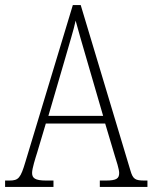

<svg xmlns="http://www.w3.org/2000/svg" viewBox="-22 -734 599 754"><path d="M-2 0H188V-25H159C115 -25 104 -35 104 -55C104 -72 117 -113 124 -135L158 -249H391L428 -125C435 -103 446 -69 446 -55C446 -34 437 -25 394 -25H370V0H557V-25H546C509 -25 500 -30 490 -65L295 -714H264L78 -99C59 -35 51 -25 15 -25H-2ZM168 -279 234 -505C249 -559 268 -618 275 -653C285 -616 301 -560 321 -492L383 -279Z"/></svg>

Font: Noto Serif Armenian Condensed ExtraLight
Style: Regular
Weight: 200
Width: 3
Designer: Monotype Design Team
Foundry: Monotype Imaging Inc.
Version: Version 2.008